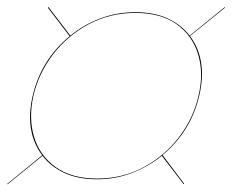

<svg xmlns="http://www.w3.org/2000/svg" viewBox="-99 -648 689 528"><path d="M-79 -142.5 17 -221Q-32 -286.5 -9 -385Q14 -483.5 92.5 -548.5L32.5 -627L34.5 -628.5L94.5 -550Q131 -580 176.5 -597.2Q222 -614.5 273.5 -614.5Q325 -614.5 362.2 -597.2Q399.5 -580 422.5 -550L518.5 -628L520 -627L423.5 -549Q472 -483.5 449 -385Q426 -286.5 348 -221.5L407.5 -143L406 -141.5L346 -219.5Q309.5 -190 264.2 -172.5Q219 -155 167.5 -155Q116 -155 78.5 -172.2Q41 -189.5 18 -219.5L-78.5 -141ZM-7 -385Q-21 -323 -5.2 -271.2Q10.5 -219.5 54.5 -188.2Q98.5 -157 168 -157Q238 -157 296 -188.2Q354 -219.5 393.5 -271.2Q433 -323 447 -385Q461.5 -447 445.8 -498.8Q430 -550.5 386.5 -581.5Q343 -612.5 273 -612.5Q203.5 -612.5 145.2 -581.5Q87 -550.5 47.2 -498.8Q7.5 -447 -7 -385Z"/></svg>

Font: Bodoni* 96
Style: Bold Italic
Weight: 700
Italic angle: -13°
Version: Version 2.2